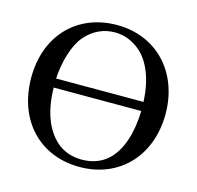

<svg xmlns="http://www.w3.org/2000/svg" viewBox="-101 -782 925 902"><g transform="rotate(15 361.0 -331.0)"><path d="M688 -331C688 -529 557 -676 361 -676C166 -676 34 -537 34 -334C34 -126 167 14 361 14C553 14 688 -125 688 -331ZM148 -359C153 -445 178 -528 217 -573C256 -618 306 -640 360 -640C407 -640 447 -623 483 -593C536 -548 569 -463 573 -359ZM574 -315C571 -205 542 -119 491 -70C456 -37 412 -22 362 -22C316 -22 272 -36 238 -67C180 -120 150 -204 148 -315Z"/></g></svg>

Font: STIX Math
Style: Regular
Weight: 400
Designer: MicroPress Inc., with final additions and corrections provided by Coen Hoffman, Elsevier (retired)
Version: Version 1.1.0